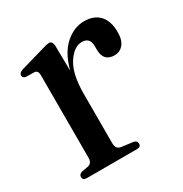

<svg xmlns="http://www.w3.org/2000/svg" viewBox="-114 -533 592 621"><g transform="rotate(-30 182.0 -222.0)"><path d="M162 -422.5 163.5 -328Q178.5 -386 211.2 -415Q244 -444 282 -444Q319 -444 339 -422Q359 -400 359 -360Q359 -329 346 -314Q333 -299 313 -299Q273 -299 272 -342.5V-357Q272 -389.5 242 -389.5Q212.5 -389.5 188.2 -352Q164 -314.5 164 -241V-56Q164 -34 183 -31.5L225.5 -26Q238.5 -23.5 238.5 -12Q238.5 0 223.5 0H36.5Q21.5 0 21.5 -12.5Q21.5 -21.5 33 -26L58 -30.5Q74 -34.5 74 -54V-363.5Q74 -379 62 -381.5L28.5 -382Q18 -385 18 -393.5Q18 -403 32 -408L125.5 -435Q141.5 -440 148.5 -440Q160.5 -440 162 -422.5Z"/></g></svg>

Font: Fraunces 144pt Soft
Style: Regular
Weight: 400
Version: Version 1.000;[0bf87f6ff]